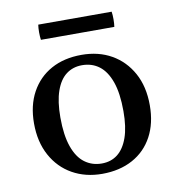

<svg xmlns="http://www.w3.org/2000/svg" viewBox="-72 -666 691 747"><g transform="rotate(-10 273.0 -292.5)"><path d="M268 -415Q232 -415 205.5 -395Q179 -375 164.5 -333.5Q150 -292 150 -229Q150 -159 166 -113.5Q182 -68 211 -46.5Q240 -25 278 -25L273 15Q207 15 155.5 -14Q104 -43 74.5 -97Q45 -151 45 -224Q45 -295 73.5 -347Q102 -399 153 -427Q204 -455 273 -455ZM278 -25Q315 -25 341 -45.5Q367 -66 381.5 -107Q396 -148 396 -211Q396 -282 380 -327Q364 -372 335.5 -393.5Q307 -415 268 -415L273 -455Q340 -455 391 -426Q442 -397 471.5 -343.5Q501 -290 501 -216Q501 -145 473 -93Q445 -41 393.5 -13Q342 15 273 15ZM418 -540H128Q126 -553 126 -570Q126 -587 128 -600H418Q420 -587 420 -570Q420 -553 418 -540Z"/></g></svg>

Font: Poltawski Nowy
Style: Regular
Weight: 400
Designer: Adam Pótawski, Mateusz Machalski, Borys Kosmynka, Ania Wieluska
Foundry: Capitalics.wtf
Version: Version 1.001;gftools[0.9.25]